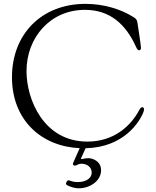

<svg xmlns="http://www.w3.org/2000/svg" viewBox="-20 -761 816 1004"><path d="M392 223.7C449.6 223.7 508.5 185.4 508.5 129.3C508.5 80.3 462.4 66.1 442.5 66.1C430 66.1 419.7 68.2 411.2 70.3C403.4 72.4 402.3 71 405.2 63.6L427.6 14.2C628.6 9.6 711.3 -125 730.1 -175.4C732.2 -181.1 733 -183.9 733 -188.2C733 -199.6 727.3 -200.3 724.4 -200.3C718.8 -200.3 714.5 -197.4 708.8 -186.8C664.8 -103 576.7 -20.6 436.8 -20.6C208.8 -20.6 118.6 -240.1 118.6 -389.2C118.6 -563.2 241.5 -709.5 424 -709.5C554 -709.5 637.1 -635.7 691.1 -516.3C696.7 -504.3 701 -497.9 707.4 -497.9C713.8 -497.9 717.3 -504.3 717.3 -509.9C717.3 -520.6 706 -595.2 698.9 -640.6C696 -658.4 693.2 -662.6 674 -674C612.2 -712.4 524.1 -740.8 426.8 -740.8C197.4 -740.8 42.6 -582.4 42.6 -357.2C42.6 -133.2 196.4 5 396.7 13.8L362.6 90.6C359.7 98 361.2 101.6 368.6 104.8C370 104.8 371.4 105.1 372.9 105.1C380 105.1 388.5 95.2 406.2 95.2C434.7 95.2 459.5 112.2 459.5 142C459.5 169.4 431.8 191.1 386.4 191.1C369.3 191.1 355.5 187.5 344.5 183.2C336.6 180.4 332.7 181.8 328.8 189.3L326.7 192.8C323.5 200.3 324.6 204.2 332 208.1C349.1 216.3 370.7 223.7 392 223.7Z"/></svg>

Font: Margiela Serif Light
Style: Regular
Weight: 300
Designer: Andreas Faust, Stefan Endress
Version: Version 1.002;FEAKit 1.0